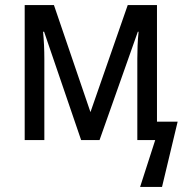

<svg xmlns="http://www.w3.org/2000/svg" viewBox="-20 -556 733 762"><path d="M685 -73 623 186H536L596 0H525V-323Q525 -347 526 -374Q527 -401 530 -430H527L375 0H302L155 -430H151Q156 -377 156 -322V0H78V-536H194L339 -111L487 -536H603V-73Z"/></svg>

Font: Noto Sans SemiCondensed
Style: Regular
Weight: 400
Width: 4
Designer: Monotype Design Team
Foundry: Monotype Imaging Inc.
Version: Version 2.013; ttfautohint (v1.8.4.7-5d5b)